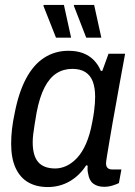

<svg xmlns="http://www.w3.org/2000/svg" viewBox="-20 -743 544 775"><path d="M173 12Q127 12 94 -7Q61 -26 43 -65Q25 -104 25 -163Q25 -192 28.5 -222.5Q32 -253 39 -285Q55 -369 85 -425.5Q115 -482 158.5 -510Q202 -538 256 -538Q290 -538 315 -528.5Q340 -519 358 -501Q376 -483 387 -457H393L418 -526H485L462 -401Q457 -370 449.5 -330.5Q442 -291 435 -250.5Q428 -210 422 -174.5Q416 -139 412 -114.5Q408 -90 408 -84Q408 -71 414.5 -65Q421 -59 433 -59H470L460 -4Q450 1 434 6Q418 11 400 11Q374 11 357 -1.5Q340 -14 336 -41Q334 -48 333.5 -56.5Q333 -65 334 -74L328 -76Q301 -34 261 -11Q221 12 173 12ZM203 -63Q226 -63 248.5 -73.5Q271 -84 291.5 -106Q312 -128 327.5 -163.5Q343 -199 352 -248Q357 -273 359.5 -292Q362 -311 363 -325.5Q364 -340 364 -352Q364 -389 354.5 -414Q345 -439 324.5 -452Q304 -465 272 -465Q236 -465 208 -447Q180 -429 160 -390.5Q140 -352 128 -290Q123 -261 119.5 -239Q116 -217 114 -200.5Q112 -184 112 -169Q112 -114 134.5 -88.5Q157 -63 203 -63ZM328 -591 278 -720 279 -723H360L389 -591ZM206 -591 155 -720 157 -723H238L267 -591Z"/></svg>

Font: Archivo SemiCondensed
Style: Italic
Weight: 400
Width: 4
Italic angle: -10°
Designer: Hector Gatti
Foundry: Omnibus-Type
Version: Version 2.001